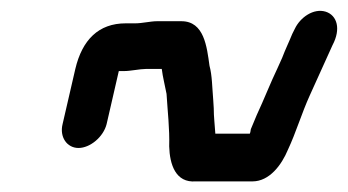

<svg xmlns="http://www.w3.org/2000/svg" viewBox="-20 -458 656 362"><path d="M181 -224 204 -324H214C226 -324 244 -328 255 -328H285C287 -312 291 -297 294 -281C296 -248 300 -215 299 -182C300 -148 311 -113 349 -116H456C488 -116 511 -147 523 -176C538 -208 549 -245 564 -278C578 -309 592 -340 607 -373C623 -403 616 -429 594 -436C571 -443 546 -425 536 -404L531 -394C525 -379 518 -365 512 -349L503 -329C490 -302 478 -271 464 -241L454 -217C452 -214 453 -210 451 -206H386C385 -223 383 -237 383 -254L382 -270C380 -293 380 -316 375 -334C370 -370 365 -418 322 -418H276C264 -418 248 -414 235 -414H217C166 -414 135 -383 122 -328L98 -224C92 -200 106 -179 128 -179C150 -179 175 -200 181 -224Z"/></svg>

Font: Electronic
Style: CircIt
Weight: 900
Version: Version 1.011